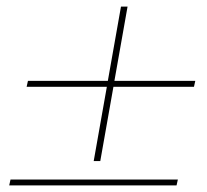

<svg xmlns="http://www.w3.org/2000/svg" viewBox="-20 -655 629 584"><path d="M8 -91 12 -109H521L517 -91ZM348 -635H368L328 -409H574L570 -391H325L285 -165H265L305 -391H61L65 -409H308Z"/></svg>

Font: Poppins Thin
Style: Italic
Weight: 250
Italic angle: -10°
Designer: Ninad Kale (Devanagari), Jonny Pinhorn (Latin)
Foundry: Indian Type Foundry
Version: Version 3.200;PS 1.000;hotconv 16.6.54;makeotf.lib2.5.65590